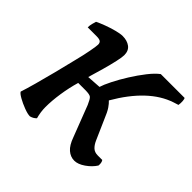

<svg xmlns="http://www.w3.org/2000/svg" viewBox="-128 -642 784 784"><g transform="rotate(45 264.5 -250.0)"><path d="M132 0Q119 0 96.5 -8.5Q74 -17 55.5 -27.5Q37 -38 34 -45Q42 -69 53.5 -110.5Q65 -152 77.5 -201Q90 -250 101 -296Q110 -331 116 -363Q122 -395 122 -404Q122 -415 115.5 -419.5Q109 -424 93 -424H42Q42 -435 45 -446.5Q48 -458 50 -464Q64 -471 86.5 -479.5Q109 -488 132 -494Q155 -500 168 -500Q194 -500 211 -487.5Q228 -475 228 -449Q228 -437 222 -410Q216 -383 206.5 -349Q197 -315 187 -282L248 -286Q253 -303 268 -333Q283 -363 304 -396.5Q325 -430 347 -458Q369 -486 388 -500H525Q528 -498 529 -486Q530 -474 528 -462L506 -455Q398 -419 314 -274Q323 -266 333 -251.5Q343 -237 356 -205L393 -121Q401 -103 412 -93Q423 -83 441 -83H467Q474 -73 472 -56Q458 -34 433.5 -17Q409 0 388 0Q366 0 348 -15.5Q330 -31 318 -65L266 -200Q256 -223 249 -229.5Q242 -236 215 -236H175Q163 -195 156.5 -151.5Q150 -108 150 -72Q150 -44 158 -15Q148 -4 132 0Z"/></g></svg>

Font: Texturina 72pt 72pt Regular
Style: Bold Italic
Weight: 700
Italic angle: -11°
Designer: Guillermo Torres Carreño
Foundry: Omnibus-Type
Version: Version 1.002; ttfautohint (v1.8.3)